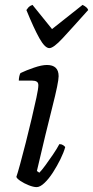

<svg xmlns="http://www.w3.org/2000/svg" viewBox="-20 -766 381 786"><path d="M130 0Q117 0 98 -7.5Q79 -15 64 -25Q49 -35 47 -42Q52 -56 62.5 -94.5Q73 -133 85.5 -182Q98 -231 109.5 -280Q121 -329 129 -366Q137 -403 137 -417Q137 -428 130 -432Q123 -436 111 -436H57Q57 -444 59 -453.5Q61 -463 64 -467Q87 -478 119 -489Q151 -500 172 -500Q220 -500 220 -454Q220 -429 194.5 -329Q169 -229 131 -66L141 -59Q151 -69 166 -89.5Q181 -110 197 -133.5Q213 -157 223 -176Q232 -176 238 -172Q244 -168 247 -164Q241 -142 227.5 -114.5Q214 -87 197 -60.5Q180 -34 162 -17Q144 0 130 0ZM182 -569Q164 -569 141.5 -609Q119 -649 88 -725Q92 -731 97 -736.5Q102 -742 113 -746L193 -647L318 -746Q338 -736 341 -725Q274 -650 236.5 -609.5Q199 -569 182 -569Z"/></svg>

Font: Texturina Light
Style: Italic
Weight: 300
Italic angle: -11°
Designer: Guillermo Torres Carreño
Foundry: Omnibus-Type
Version: Version 1.002; ttfautohint (v1.8.3)